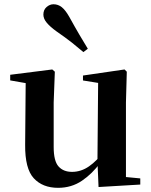

<svg xmlns="http://www.w3.org/2000/svg" viewBox="-20 -875 718 911"><path d="M255.7 16.2Q182.1 16.2 140.2 -29.3Q98.3 -74.7 99.3 -187.9L102 -497.7L132 -475.4L28.4 -493.5V-520.2L228 -545.4L240.2 -534.8L234.7 -388.7V-177.8Q234.7 -111 257.7 -85.3Q280.7 -59.5 321.8 -59.5Q364.7 -59.5 402.5 -85.8Q440.3 -112.1 469.6 -153.8L503.2 -103H456Q418.4 -51 368.8 -17.4Q319.2 16.2 255.7 16.2ZM447.6 12.4 442.4 -109.4V-111.9L445.6 -481.6L373.7 -493.2V-516.6L570.9 -545.4L581.6 -534.8L577.6 -388.7V-35L645.6 -28.5V0.7ZM396.7 -643.7 375.7 -627.8Q350.3 -649.6 321.4 -672.6Q292.4 -695.5 248.4 -725.9Q218.1 -747.6 202 -766.9Q185.8 -786.2 185.8 -805.7Q185.8 -828.4 201 -841.6Q216.2 -854.8 233.8 -854.8Q255.7 -854.8 273.2 -840.9Q290.6 -826.9 308.5 -795.4Q336.9 -743.9 357.4 -709.2Q378 -674.4 396.7 -643.7Z"/></svg>

Font: Noto Serif JP
Style: Regular
Weight: 200
Designer: Ryoko NISHIZUKA 西塚涼子 (kana & ideographs); Frank Grießhammer (Latin, Greek & Cyrillic); Wenlong ZHANG 张文龙 (bopomofo); San
Foundry: Adobe
Version: Version 2.001;hotconv 1.1.0;makeotfexe 2.6.0